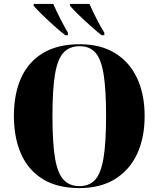

<svg xmlns="http://www.w3.org/2000/svg" viewBox="-20 -951 810 981"><path d="M386 10Q273 10 198.5 -36Q124 -82 87.5 -165Q51 -248 51 -359Q51 -470 87.5 -552Q124 -634 199 -679.5Q274 -725 387 -725Q494 -725 568 -679.5Q642 -634 680.5 -551.5Q719 -469 719 -358Q719 -247 680.5 -164.5Q642 -82 567.5 -36Q493 10 386 10ZM386 0Q437 0 466.5 -33Q496 -66 509 -144Q522 -222 522 -358Q522 -493 509.5 -571Q497 -649 467.5 -682Q438 -715 387 -715Q335 -715 304.5 -682Q274 -649 261 -571Q248 -493 248 -358Q248 -222 261 -144Q274 -66 304.5 -33Q335 0 386 0ZM314 -771Q290 -789 257.5 -818Q225 -847 196 -875.5Q167 -904 152 -921V-931H252Q267 -897 287 -857.5Q307 -818 327 -784V-771ZM499 -771Q476 -789 443.5 -818Q411 -847 381.5 -875.5Q352 -904 338 -921V-931H437Q452 -897 472 -857.5Q492 -818 513 -784V-771Z"/></svg>

Font: Noto Serif Display SemiCondensed Black
Style: Regular
Weight: 900
Width: 4
Designer: Monotype Design Team
Foundry: Monotype Imaging Inc.
Version: Version 2.009